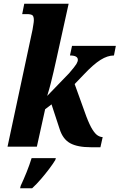

<svg xmlns="http://www.w3.org/2000/svg" viewBox="-20 -780 636 1021"><path d="M463 3Q392 3 353 -18.5Q314 -40 297 -94L254 -225L220 -199L176 0H20L153 -622Q155 -636 157.5 -650Q160 -664 160 -673Q160 -694 151.5 -699.5Q143 -705 123 -705H98L109 -760H345L281 -470Q272 -429 265 -399Q258 -369 250.5 -339Q243 -309 231 -270L347 -390Q379 -427 386.5 -440Q394 -453 394 -462Q394 -485 352 -485L363 -536H596L586 -485Q552 -485 514.5 -461.5Q477 -438 427 -385L377 -333L439 -161Q457 -114 472 -90.5Q487 -67 500.5 -59Q514 -51 526 -51L514 3ZM90 208Q106 174 121.5 135.5Q137 97 148 61H277L274 71Q262 91 242 117.5Q222 144 198.5 171.5Q175 199 151 221H87Z"/></svg>

Font: Noto Serif Condensed ExtraBold
Style: Italic
Weight: 800
Width: 3
Italic angle: -12°
Designer: Monotype Design Team
Foundry: Monotype Imaging Inc.
Version: Version 2.014; ttfautohint (v1.8.4.7-5d5b)